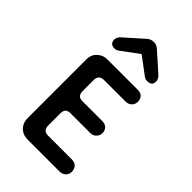

<svg xmlns="http://www.w3.org/2000/svg" viewBox="-179 -619 679 679"><g transform="rotate(45 160.0 -280.0)"><path d="M100 0Q75 0 60 -15Q45 -30 45 -55V-348Q45 -371 60.5 -385.5Q76 -400 97 -400H248Q265 -400 272.5 -391.5Q280 -383 280 -370Q280 -358 271.5 -349Q263 -340 248 -340H141Q115 -340 115 -314V-259Q115 -233 139 -233H238Q255 -233 262.5 -224Q270 -215 270 -203Q270 -192 261.5 -182.5Q253 -173 238 -173H139Q115 -173 115 -148V-87Q115 -61 140 -61H258Q275 -61 282.5 -51.5Q290 -42 290 -30Q290 -18 281.5 -9Q273 0 258 0ZM88 -445Q65 -445 65 -467Q65 -476 73 -486L146 -551Q157 -560 170.5 -560Q184 -560 194 -551L267 -486Q275 -476 275 -466Q275 -445 251 -445Q242 -445 234 -451L170 -499L105 -451Q98 -445 88 -445Z"/></g></svg>

Font: Dongle
Style: Regular
Weight: 400
Designer: Yanghee Ryu
Foundry: Yanghee Ryu
Version: Version 2.000